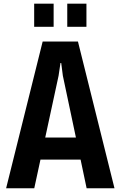

<svg xmlns="http://www.w3.org/2000/svg" viewBox="-20 -1006 644 1026"><path d="M266.6 -986.3H162.6V-862.8H266.6ZM441.9 -986.3H339.4V-862.8H441.9ZM442.9 0H591.8L396.5 -784.2H208L12.7 0H163.1L196.3 -153.3H410.6ZM221.7 -271 293 -601.1 303.2 -669.4H307.1L315.9 -601.1L385.7 -271Z"/></svg>

Font: Decalotype SemiBold
Style: Regular
Weight: 600
Designer: Alfredo Marco Pradil
Foundry: Alfredo Marco Pradil
Version: Version 1.0